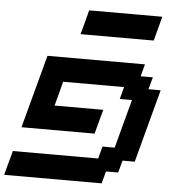

<svg xmlns="http://www.w3.org/2000/svg" viewBox="-58 -928 876 981"><g transform="rotate(5 379.5 -437.5)"><path d="M0 0H500L516.6 -62.5H579.1L596.2 -125H658.7Q675.3 -187.5 708.7 -312.5Q742.2 -437.5 758.8 -500H696.3L713.4 -562.5H650.9L667.5 -625H167.5Q150.9 -562.5 117.2 -437.5Q83.5 -312.5 66.9 -250H441.9Q447.3 -270.5 458.5 -312.3Q469.7 -354 475.6 -375H225.6Q231.4 -396 242.4 -437.5Q253.4 -479 258.8 -500H571.3L554.7 -437.5H617.2Q606 -396 583.7 -312.5Q561.5 -229 550.3 -187.5H487.8L471.2 -125H33.7Q27.8 -104 16.6 -62.5Q5.4 -21 0 0ZM326.2 -750H701.2Q707 -771 718 -812.5Q729 -854 734.4 -875H359.4Q354 -854 343 -812.5Q332 -771 326.2 -750Z"/></g></svg>

Font: Faithful 32x
Style: Oblique
Weight: 400
Foundry: Faithful Resource Pack
Version: Version 1.0; January 27, 2023